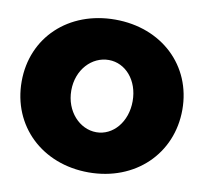

<svg xmlns="http://www.w3.org/2000/svg" viewBox="-81 -803 961 906"><g transform="rotate(10 400.0 -350.0)"><path d="M400 -716C177 -716 15 -564 15 -352C15 -139 177 16 400 16C623 16 785 -140 785 -352C785 -563 623 -716 400 -716ZM403 -523C483 -523 547 -451 547 -351C547 -251 483 -177 403 -177C323 -177 253 -251 253 -351C253 -451 322 -523 403 -523Z"/></g></svg>

Font: Montserrat-Arabic Black
Style: Regular
Weight: 900
Designer: Mohamed Gaber
Foundry: Kief Type Foundry
Version: Version 5.008;PS 005.008;hotconv 1.0.88;makeotf.lib2.5.64775